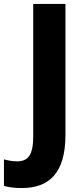

<svg xmlns="http://www.w3.org/2000/svg" viewBox="-90 -734 427 971"><path d="M19 217C154 217 241 147 241 -52V-714H78V-45C78 51 52 82 -5 82C-29 82 -51 77 -70 72V206C-47 213 -17 217 19 217Z"/></svg>

Font: Noto Sans Arabic UI SmCn XBd
Style: Regular
Weight: 800
Width: 4
Designer: Monotype Design Team, Nadine Chahine and Nizar Qandah
Foundry: Monotype Imaging Inc.
Version: Version 2.010